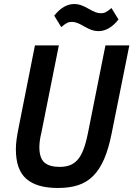

<svg xmlns="http://www.w3.org/2000/svg" viewBox="-20 -924 664 956"><path d="M273 -698 186 -263Q181 -243 178.5 -225Q176 -207 176 -192Q176 -137 201 -115Q226 -93 277 -93Q305 -93 327 -101Q349 -109 366 -128Q383 -147 395.5 -179.5Q408 -212 418 -262L505 -698H624L536 -260Q521 -184 498.5 -132Q476 -80 444 -48Q412 -16 369 -2Q326 12 268 12Q163 12 111 -33.5Q59 -79 59 -181Q59 -204 62.5 -229.5Q66 -255 72 -285L154 -698ZM470 -769Q453 -769 437 -774.5Q421 -780 400 -792Q378 -805 364 -810Q350 -815 338 -815Q325 -815 315 -810.5Q305 -806 285 -789L250 -846Q296 -904 350 -904Q367 -904 383 -898.5Q399 -893 420 -881Q442 -868 456 -863Q470 -858 482 -858Q495 -858 505 -862.5Q515 -867 535 -884L570 -827Q524 -769 470 -769Z"/></svg>

Font: IBM Plex Sans Cond SmBld
Style: Italic
Weight: 600
Width: 3
Italic angle: -11°
Designer: Mike Abbink, Paul van der Laan, Pieter van Rosmalen
Foundry: Bold Monday
Version: Version 1.3